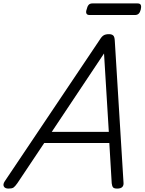

<svg xmlns="http://www.w3.org/2000/svg" viewBox="-74 -1090 846 1124"><path d="M-24 14Q-45 14 -51.5 1.5Q-58 -11 -46 -29L511 -859Q522 -877 533.5 -883.5Q545 -890 564 -890Q580 -890 588.5 -882.5Q597 -875 598 -851L649 -22Q651 -5 642 4.5Q633 14 612 14Q594 14 588 7Q582 0 580 -17L566 -253H185L28 -18Q14 2 5 8Q-4 14 -24 14ZM229 -318H563L535 -777ZM451 -1002Q436 -1002 432 -1011Q428 -1020 433 -1034Q437 -1052 444.5 -1061Q452 -1070 467 -1070H731Q747 -1070 750.5 -1060Q754 -1050 750 -1034Q746 -1018 738 -1010Q730 -1002 715 -1002Z"/></svg>

Font: Playwrite DK Loopet Light
Style: Regular
Weight: 300
Version: Version 1.003